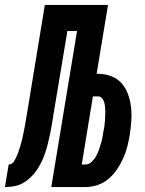

<svg xmlns="http://www.w3.org/2000/svg" viewBox="-67 -755 587 775"><path d="M-47 0 -32 -91Q-26 -91 -20 -94Q-14 -97 -10.5 -103Q-7 -109 -4.5 -114.5Q-2 -120 1 -126Q4 -132 6 -138Q8 -144 10 -150Q12 -156 14 -162Q16 -168 17.5 -174.5Q19 -181 21 -187Q23 -193 24 -199.5Q25 -206 26.5 -212Q28 -218 29 -224.5Q30 -231 31.5 -237Q33 -243 34 -249.5Q35 -256 36 -262Q37 -268 38 -274Q40 -284 41.5 -294.5Q43 -305 45 -315L114 -735H369L323 -457H329Q357 -457 382 -447.5Q407 -438 424 -418.5Q441 -399 450 -374Q459 -349 462 -322Q465 -295 463 -267.5Q461 -240 457 -212Q453 -188 447 -164Q441 -140 430.5 -116.5Q420 -93 405.5 -71.5Q391 -50 371 -33Q351 -16 326.5 -8Q302 0 278 0H140L244 -630H205L150 -300Q149 -297 148.5 -293.5Q148 -290 148 -287Q145 -269 142 -250.5Q139 -232 135 -213.5Q131 -195 126.5 -176.5Q122 -158 116 -140Q110 -122 102 -104.5Q94 -87 83 -70.5Q72 -54 57.5 -40Q43 -26 26.5 -16.5Q10 -7 -9 -3.5Q-28 0 -47 0ZM278 -91Q291 -91 302 -101Q313 -111 320 -123Q327 -135 331.5 -148Q336 -161 340 -174Q344 -187 346.5 -200Q349 -213 351 -227Q353 -236 354.5 -246Q356 -256 356.5 -266Q357 -276 357.5 -285.5Q358 -295 358 -304.5Q358 -314 357 -324Q356 -334 353.5 -342.5Q351 -351 345 -358.5Q339 -366 329 -366H308L263 -91Z"/></svg>

Font: Iosevka Curly XBdObl
Style: Regular
Weight: 800
Italic angle: -9°
Monospace: yes
Designer: Belleve Invis
Foundry: Belleve Invis
Version: Version 11.1.0; ttfautohint (v1.8.3)